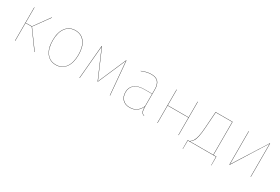

<svg xmlns="http://www.w3.org/2000/svg" viewBox="69 -1486 3763 2576"><g transform="rotate(30 1951.0 -197.5)"><path d="M227 -278 430 0H425L224 -276H128V0H124V-517H128V-280H224L395 -517H400Z M959 -262Q959 -134 905 -62.5Q851 9 758 9Q665 9 611.5 -62Q558 -133 558 -258Q558 -386 613 -456.5Q668 -527 760 -527Q853 -527 906 -457Q959 -387 959 -262ZM562 -258Q562 -134 614 -64.5Q666 5 758 5Q850 5 902.5 -65Q955 -135 955 -262Q955 -385 903 -454Q851 -523 760 -523Q669 -523 615.5 -453.5Q562 -384 562 -258Z M1597 0H1593L1552 -469L1549 -512L1362 -80H1358L1171 -512Q1169 -481 1167 -469L1126 0H1122L1167 -517H1173L1360 -85L1547 -517H1552Z M2130 6 2128 9Q2097 -1 2085.5 -25.5Q2074 -50 2074 -103Q2047 -47 2005 -19Q1963 9 1901 9Q1830 9 1790.5 -33.5Q1751 -76 1751 -145Q1751 -220 1804 -262Q1857 -304 1950 -304H2074V-372Q2074 -446 2041.5 -484.5Q2009 -523 1935 -523Q1870 -523 1789 -490L1787 -493Q1868 -527 1935 -527Q2011 -527 2044.5 -487.5Q2078 -448 2078 -372V-110Q2078 -54 2088.5 -29Q2099 -4 2130 6ZM2074 -110V-301H1951Q1859 -301 1807 -260Q1755 -219 1755 -145Q1755 -78 1793.5 -36.5Q1832 5 1901 5Q1964 5 2005 -23.5Q2046 -52 2074 -110Z M2655 -270H2333V0H2329V-517H2333V-274H2655V-517H2659V0H2655Z M3242 -4V132H3239L3238 0H2802L2801 132H2798V-4H2825Q2853 -22 2870.5 -49.5Q2888 -77 2899.5 -129Q2911 -181 2917 -269L2934 -517H3197V-4ZM3193 -513H2938L2921 -270Q2915 -182 2904 -129.5Q2893 -77 2875.5 -49.5Q2858 -22 2830 -4H3193Z M3778 0H3774V-394V-513L3452 0H3446V-517H3450V-124V-5L3773 -517H3778Z"/></g></svg>

Font: FiraGO Four
Style: Regular
Weight: 100
Designer: bBox Type
Foundry: bBox Type GmbH
Version: Version 1.001